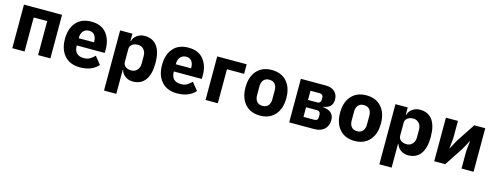

<svg xmlns="http://www.w3.org/2000/svg" viewBox="-23 -1286 5743 2235"><g transform="rotate(15 2848.5 -168.5)"><path d="M69 0V-525H528V0H380V-410H217V0Z M885 12Q766 12 699.5 -62Q633 -136 633 -263Q633 -389 697.5 -463Q762 -537 879 -537Q1002 -537 1062.5 -461Q1123 -385 1123 -269V-225H786V-217Q786 -164 815 -134Q844 -104 902 -104Q944 -104 972.5 -120Q1001 -136 1031 -167L1105 -75Q1029 12 885 12ZM786 -312H970V-321Q970 -370 947.5 -399Q925 -428 882 -428Q838 -428 812 -398.5Q786 -369 786 -320Z M1228 200V-525H1376V-437H1381Q1392 -481 1431.5 -509Q1471 -537 1522 -537Q1621 -537 1672.5 -467Q1724 -397 1724 -263Q1724 -129 1672.5 -58.5Q1621 12 1522 12Q1471 12 1431.5 -16.5Q1392 -45 1381 -88H1376V200ZM1473 -108Q1515 -108 1542.5 -138Q1570 -168 1570 -217V-308Q1570 -357 1542.5 -387Q1515 -417 1473 -417Q1430 -417 1403 -396Q1376 -375 1376 -340V-185Q1376 -150 1403 -129Q1430 -108 1473 -108Z M2055 12Q1936 12 1869.5 -62Q1803 -136 1803 -263Q1803 -389 1867.5 -463Q1932 -537 2049 -537Q2172 -537 2232.5 -461Q2293 -385 2293 -269V-225H1956V-217Q1956 -164 1985 -134Q2014 -104 2072 -104Q2114 -104 2142.5 -120Q2171 -136 2201 -167L2275 -75Q2199 12 2055 12ZM1956 -312H2140V-321Q2140 -370 2117.5 -399Q2095 -428 2052 -428Q2008 -428 1982 -398.5Q1956 -369 1956 -320Z M2398 0V-525H2753V-410H2546V0Z M3235.5 -62Q3170 12 3055 12Q2940 12 2874.5 -62Q2809 -136 2809 -263Q2809 -390 2874.5 -463.5Q2940 -537 3055 -537Q3170 -537 3235.5 -463.5Q3301 -390 3301 -263Q3301 -136 3235.5 -62ZM3147 -209V-316Q3147 -365 3123 -392.5Q3099 -420 3055 -420Q3011 -420 2987 -392.5Q2963 -365 2963 -316V-209Q2963 -160 2987 -132.5Q3011 -105 3055 -105Q3099 -105 3123 -132.5Q3147 -160 3147 -209Z M3406 0V-525H3705Q3776 -525 3814.5 -489Q3853 -453 3853 -393Q3853 -293 3742 -278V-273Q3873 -261 3873 -152Q3873 -82 3829 -41Q3785 0 3707 0ZM3550 -309H3662Q3681 -309 3692.5 -320.5Q3704 -332 3704 -351V-378Q3704 -398 3692.5 -409Q3681 -420 3662 -420H3550ZM3550 -105H3680Q3724 -105 3724 -147V-178Q3724 -198 3712 -209.5Q3700 -221 3680 -221H3550Z M4375.5 -62Q4310 12 4195 12Q4080 12 4014.5 -62Q3949 -136 3949 -263Q3949 -390 4014.5 -463.5Q4080 -537 4195 -537Q4310 -537 4375.5 -463.5Q4441 -390 4441 -263Q4441 -136 4375.5 -62ZM4287 -209V-316Q4287 -365 4263 -392.5Q4239 -420 4195 -420Q4151 -420 4127 -392.5Q4103 -365 4103 -316V-209Q4103 -160 4127 -132.5Q4151 -105 4195 -105Q4239 -105 4263 -132.5Q4287 -160 4287 -209Z M4546 200V-525H4694V-437H4699Q4710 -481 4749.5 -509Q4789 -537 4840 -537Q4939 -537 4990.5 -467Q5042 -397 5042 -263Q5042 -129 4990.5 -58.5Q4939 12 4840 12Q4789 12 4749.5 -16.5Q4710 -45 4699 -88H4694V200ZM4791 -108Q4833 -108 4860.5 -138Q4888 -168 4888 -217V-308Q4888 -357 4860.5 -387Q4833 -417 4791 -417Q4748 -417 4721 -396Q4694 -375 4694 -340V-185Q4694 -150 4721 -129Q4748 -108 4791 -108Z M5154 0V-525H5299V-314L5286 -192H5289L5350 -304L5496 -525H5628V0H5483V-211L5496 -333H5493L5432 -221L5286 0Z"/></g></svg>

Font: Anuphan
Style: Bold
Weight: 700
Designer: Mike Abbink, Paul van der Laan, Pieter van Rosmalen, Mint Tantisuwanna
Foundry: Bold Monday; Cadson Demak
Version: Version 3.002;hotconv 1.0.109;makeotfexe 2.5.65596